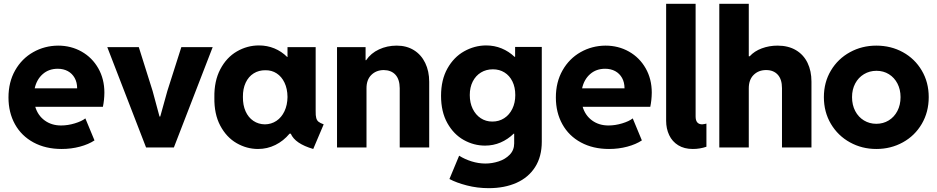

<svg xmlns="http://www.w3.org/2000/svg" viewBox="-20 -772 4905 1005"><path d="M24.4 -261.7Q24.4 -342.3 59.3 -403.8Q94.2 -465.3 153.8 -499Q213.4 -532.7 284.2 -533.2Q351.6 -533.2 407 -502Q462.4 -470.7 494.4 -414.6Q526.4 -358.4 526.4 -287.1Q525.9 -247.6 518.6 -212.9H164.6Q178.2 -167.5 214.1 -141.4Q250 -115.2 299.8 -115.2Q335 -115.2 371.3 -126.2Q407.7 -137.2 426.8 -152.3L474.6 -37.1Q443.8 -16.6 398.4 -4.4Q353 7.8 302.7 7.8Q218.8 7.8 155.5 -26.4Q92.3 -60.5 58.3 -121.8Q24.4 -183.1 24.4 -261.7ZM383.8 -309.6Q383.8 -340.8 370.8 -364Q357.9 -387.2 335 -399.7Q312 -412.1 282.2 -412.1Q235.4 -412.1 203.6 -384Q171.9 -356 161.6 -309.6Z M541.5 -525.4H706.5L778.8 -295.9L814.9 -162.1H818.8L856 -295.9L929.2 -525.4H1093.3L890.1 0H744.6Z M1502 -72.3H1495.6Q1463.9 -34.2 1421.4 -13.2Q1378.9 7.8 1330.6 7.8Q1271.5 7.8 1218.5 -22.7Q1165.5 -53.2 1133.1 -114Q1100.6 -174.8 1102.1 -261.7Q1100.6 -347.7 1133.1 -409.4Q1165.5 -471.2 1219.7 -502.7Q1273.9 -534.2 1335.4 -534.2Q1378.4 -534.2 1416.3 -518.6Q1454.1 -502.9 1483.4 -473.6H1484.9V-525.4H1632.3V-191.4Q1631.8 -167 1635.3 -154.3Q1638.7 -141.6 1647.2 -134.8Q1655.8 -127.9 1674.3 -121.1L1619.6 7.8Q1524.4 -20 1502 -72.3ZM1484.9 -264.6Q1484.4 -307.6 1469.2 -339.4Q1454.1 -371.1 1428.2 -387.9Q1402.3 -404.8 1369.6 -404.3Q1335 -404.8 1307.9 -387.9Q1280.8 -371.1 1265.9 -339.1Q1251 -307.1 1251.5 -264.6Q1251 -221.7 1265.4 -189.5Q1279.8 -157.2 1306.2 -139.4Q1332.5 -121.6 1366.7 -121.1Q1400.4 -121.6 1427 -139.4Q1453.6 -157.2 1469 -189.7Q1484.4 -222.2 1484.9 -264.6Z M1744.1 -525.4H1893.6V-457H1896.5Q1921.4 -493.7 1963.9 -513.4Q2006.3 -533.2 2056.6 -533.2Q2108.4 -533.2 2146.7 -509.3Q2185.1 -485.4 2205.8 -442.4Q2226.6 -399.4 2226.6 -343.8V0H2072.3V-310.5Q2071.8 -356.9 2049.8 -380.9Q2027.8 -404.8 1988.3 -405.3Q1948.7 -404.8 1923.3 -379.4Q1897.9 -354 1898.4 -308.6V0H1744.1Z M2332.5 165 2383.3 43Q2412.6 61.5 2448.7 72.8Q2484.9 84 2521 84Q2555.7 84 2590.3 72.8Q2625 61.5 2648.2 37.6Q2671.4 13.7 2671.4 -21.5V-72.3H2668.9Q2638.2 -42.5 2600.1 -26.1Q2562 -9.8 2519 -9.8Q2460.4 -9.8 2407.7 -39.1Q2355 -68.4 2321.8 -127.4Q2288.6 -186.5 2288.6 -270.5Q2288.6 -354 2322 -413.6Q2355.5 -473.1 2409.4 -503.4Q2463.4 -533.7 2523.9 -534.2Q2567.9 -534.2 2605.7 -518.6Q2643.6 -502.9 2673.3 -474.6H2676.3V-526.4H2815.9V-30.3Q2815.9 47.9 2781 102.5Q2746.1 157.2 2683.3 185.1Q2620.6 212.9 2538.6 212.9Q2478.5 212.9 2423.8 198.7Q2369.1 184.6 2332.5 165ZM2677.2 -274.4Q2677.2 -315.4 2662.1 -345.9Q2647 -376.5 2620.6 -392.8Q2594.2 -409.2 2560.1 -409.2Q2524.9 -409.2 2497.6 -392.6Q2470.2 -376 2454.6 -345.5Q2439 -314.9 2439 -274.4Q2439 -233.9 2454.3 -202.4Q2469.7 -170.9 2496.3 -153.3Q2522.9 -135.7 2557.1 -135.7Q2591.8 -135.7 2618.9 -153.1Q2646 -170.4 2661.6 -202.1Q2677.2 -233.9 2677.2 -274.4Z M2889.6 -261.7Q2889.6 -342.3 2924.6 -403.8Q2959.5 -465.3 3019 -499Q3078.6 -532.7 3149.4 -533.2Q3216.8 -533.2 3272.2 -502Q3327.6 -470.7 3359.6 -414.6Q3391.6 -358.4 3391.6 -287.1Q3391.1 -247.6 3383.8 -212.9H3029.8Q3043.5 -167.5 3079.3 -141.4Q3115.2 -115.2 3165 -115.2Q3200.2 -115.2 3236.6 -126.2Q3272.9 -137.2 3292 -152.3L3339.8 -37.1Q3309.1 -16.6 3263.7 -4.4Q3218.3 7.8 3168 7.8Q3084 7.8 3020.8 -26.4Q2957.5 -60.5 2923.6 -121.8Q2889.6 -183.1 2889.6 -261.7ZM3249 -309.6Q3249 -340.8 3236.1 -364Q3223.1 -387.2 3200.2 -399.7Q3177.2 -412.1 3147.5 -412.1Q3100.6 -412.1 3068.8 -384Q3037.1 -356 3026.9 -309.6Z M3466.8 -139.6V-752H3621.1V-162.1Q3621.1 -121.6 3655.3 -121.1Q3661.6 -121.6 3667.7 -122.8Q3673.8 -124 3677.7 -125V-3.9Q3643.6 7.8 3606.4 7.8Q3561.5 7.8 3530 -11.7Q3498.5 -31.2 3482.7 -64.9Q3466.8 -98.6 3466.8 -139.6Z M3745.1 -752H3899.4V-477.5H3904.3Q3928.7 -504.4 3967.5 -518.8Q4006.3 -533.2 4049.8 -533.2Q4106.4 -533.2 4146.5 -509.3Q4186.5 -485.4 4207 -442.9Q4227.5 -400.4 4227.5 -344.7V0H4073.2V-310.5Q4073.2 -356.9 4051 -381.1Q4028.8 -405.3 3990.2 -405.3Q3950.7 -405.3 3925 -380.1Q3899.4 -355 3899.4 -309.6V0H3745.1Z M4292.5 -263.7Q4292.5 -341.3 4329.3 -402.8Q4366.2 -464.4 4429 -498.8Q4491.7 -533.2 4566.9 -533.2Q4643.6 -533.2 4706.1 -498.8Q4768.6 -464.4 4804.9 -402.8Q4841.3 -341.3 4841.3 -263.7Q4841.3 -185.5 4804.9 -123.5Q4768.6 -61.5 4705.8 -26.9Q4643.1 7.8 4566.9 7.8Q4491.7 7.8 4429 -26.9Q4366.2 -61.5 4329.3 -123.5Q4292.5 -185.5 4292.5 -263.7ZM4693.8 -263.7Q4693.8 -303.2 4677.7 -334.5Q4661.6 -365.7 4633.1 -383.5Q4604.5 -401.4 4567.9 -401.4Q4531.7 -401.4 4502.4 -383.8Q4473.1 -366.2 4456.5 -335Q4439.9 -303.7 4439.9 -263.7Q4439.9 -222.7 4456.5 -190.9Q4473.1 -159.2 4502.2 -141.6Q4531.2 -124 4566.9 -124Q4603 -124 4631.8 -141.6Q4660.6 -159.2 4677.2 -190.9Q4693.8 -222.7 4693.8 -263.7Z"/></svg>

Font: Reddit Sans Strawberry ExBold
Style: Regular
Weight: 800
Designer: Stephen Hutchings
Foundry: Reddit
Version: Version 1.013